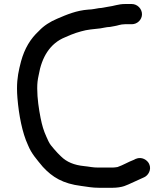

<svg xmlns="http://www.w3.org/2000/svg" viewBox="-20 -744 810 931"><path d="M619 -724.5H586C553.2 -724.5 534.2 -714.8 500.3 -710.6C490.7 -709.7 476.6 -704.8 459.8 -704.5C447.1 -702.9 427.8 -697.7 408.4 -697.5C350.5 -693.2 304.3 -673.4 257.8 -653.5C223.7 -639.4 191.7 -618.8 169.2 -594.5C169 -594.3 168.7 -594 168.5 -593.8C127.7 -556.2 99.3 -509.4 82.1 -446.8C70.6 -402.6 62.5 -366.6 62.5 -315C62.5 -300 63.2 -284.7 64.5 -269C71.3 -186.4 88 -99.7 115.3 -41.3C115.4 -41.1 115.5 -40.8 115.6 -40.6C132.4 1.4 158.7 29.7 187.5 64.8C234.2 115.6 285.3 146.6 373.6 157.6C405.9 162 427.4 166.5 459 166.5H527C546.9 166.5 569.1 163.1 582.6 158.3L601.9 150.6C620.1 141.6 649.1 130 667.6 120.7L678.9 115.6C698.2 107.2 716.4 79.1 703.2 50.8C694.4 32 668 14 638.3 26.3L628.6 31.2C628.3 31.3 627.7 31.6 627.3 31.7C603.9 40.2 575.9 57.2 550 65.9C548.9 66.2 547.3 66.5 546 66.5C544 66.5 535.8 68.5 527 68.5H457C427.7 68.5 414.7 64 387.8 61.4C340 56.7 303 41.7 275.2 13.8L260.2 -1.2C260.1 -1.3 259.8 -1.5 259.7 -1.6L241.7 -21.7C231.4 -33.3 221.2 -45.4 214.6 -59.8L204.6 -81.8C191.2 -111.4 184.3 -135 176.7 -172.5C168.5 -214.7 160.5 -266 160.5 -315C160.5 -340.8 162.3 -356 167.7 -380.4C182.1 -465.4 221.7 -533.8 296.2 -563.5L324.1 -575.5C339.7 -582 357.8 -587.7 373.6 -592C402.1 -600.6 437.5 -603.2 466.6 -606.4C480.1 -607.9 493.6 -612.8 513.8 -613.5C519.8 -614.7 527.1 -616 535.1 -617.4C550.8 -619.5 563.5 -626.5 586 -626.5H619C646.1 -626.5 668.5 -648.6 668.5 -675C668.5 -701.6 645.9 -724.5 619 -724.5Z"/></svg>

Font: Smoothie
Style: Light
Weight: 400
Foundry: Cannot Into Space Fonts
Version: Version 0.8